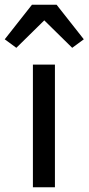

<svg xmlns="http://www.w3.org/2000/svg" viewBox="-57 -791 374 811"><path d="M82 0V-518H175V0ZM182 -771 297 -625 248 -589 130 -705 12 -589 -37 -625 78 -771Z"/></svg>

Font: IBM Plex Sans Thai Text
Style: Regular
Weight: 450
Designer: Mike Abbink, Paul van der Laan, Pieter van Rosmalen, Ben Mitchell, Mark Frömberg
Foundry: Bold Monday
Version: Version 1.1